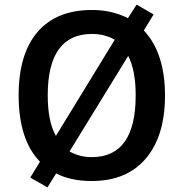

<svg xmlns="http://www.w3.org/2000/svg" viewBox="-20 -768 789 825"><path d="M640.1 -706.1 598.1 -637.2Q689 -540 689 -357.9Q689 -184.1 606.9 -87.2Q524.9 9.8 374 9.8Q283.7 9.8 221.2 -22.9L184.1 37.1L109.9 -4.9L151.9 -73.2Q60.1 -167 60.1 -358.9Q60.1 -535.6 141.1 -630.4Q222.2 -725.1 375 -725.1Q460.9 -725.1 529.8 -689.9L566.9 -748ZM220.2 -184.1 473.1 -597.2Q430.7 -622.1 375 -622.1Q185.1 -622.1 185.1 -357.9Q185.1 -246.1 220.2 -184.1ZM530.8 -527.8 278.8 -117.2Q322.3 -92.8 374 -92.8Q563 -92.8 563 -357.9Q563 -466.3 530.8 -527.8Z"/></svg>

Font: Droid Sans TV
Style: Bold
Weight: 600
Version: Version 1.00